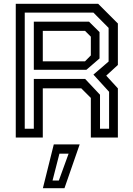

<svg xmlns="http://www.w3.org/2000/svg" viewBox="-20 -720 694 1005"><path d="M62.5 0V-700H494L597 -597V-380L536 -324L597 -257.5V0H455.5V-207.5L405.5 -257.5H204V0ZM109.5 -46H157V-307H425.5L503.5 -224V-46H551V-239.5L469 -329.5L548.5 -398V-574L469 -654H109.5ZM204 -399H425L455.5 -430V-528L425 -558.5H204ZM157 -354.5V-606.5H446L501 -552V-414L432 -354.5ZM204.5 265 261.5 36H397L317.5 265ZM255 225H288L339 84.5H291Z"/></svg>

Font: Tourney Medium
Style: Regular
Weight: 500
Designer: Tyler Finck
Foundry: Etcetera Type Co
Version: Version 1.015